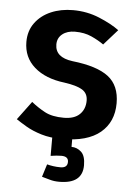

<svg xmlns="http://www.w3.org/2000/svg" viewBox="-51 -548 543 766"><g transform="rotate(5 220.5 -164.5)"><path d="M25 -55 80 -129Q106 -108 135 -92.5Q164 -77 211 -77Q253 -77 274.5 -98Q296 -119 296 -153Q296 -182 273.5 -196Q251 -210 201 -217Q125 -226 80.5 -265Q36 -304 36 -366Q36 -410 59.5 -442Q83 -474 122.5 -491Q162 -508 211 -508Q267 -508 316.5 -487.5Q366 -467 397 -444L342 -382Q321 -397 292.5 -410Q264 -423 226 -423Q195 -423 175.5 -407.5Q156 -392 156 -366Q156 -314 226 -305Q325 -294 370.5 -259Q416 -224 416 -153Q416 -78 364.5 -35Q313 8 211 8Q164 8 128 -3Q92 -14 66.5 -29Q41 -44 25 -55ZM215 75Q207 75 195 76Q183 77 172 79V0H252V36Q274 36 291 51.5Q308 67 308 105Q308 179 215 179Q194 179 177 174Q160 169 145 165L161 114Q172 117 186 119Q200 121 215 121Q243 121 243 97Q243 75 215 75Z"/></g></svg>

Font: Epunda Sans SemiBold
Style: Regular
Weight: 600
Designer: Simon Atzbach
Foundry: typofactur
Version: Version 2.204; ttfautohint (v1.8.4.7-5d5b)